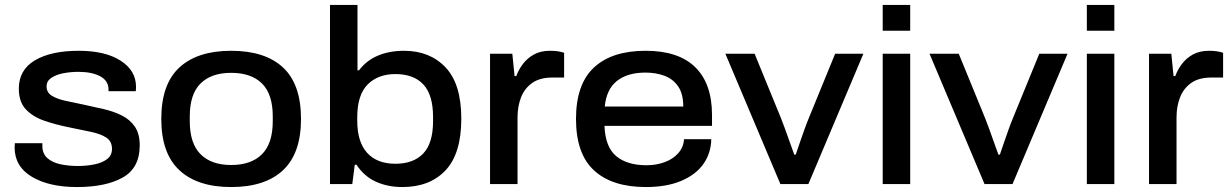

<svg xmlns="http://www.w3.org/2000/svg" viewBox="-20 -743 4971 775"><path d="M291 12Q178 12 108.5 -29.5Q39 -71 39 -148Q39 -152 39.5 -156.5Q40 -161 40 -165H151Q151 -162 151 -159.5Q151 -157 151 -154Q151 -123 171 -105Q191 -87 224 -80Q257 -73 294 -73Q330 -73 361.5 -79.5Q393 -86 412.5 -101Q432 -116 432 -142Q432 -172 410 -187Q388 -202 348.5 -210.5Q309 -219 259 -229Q204 -240 158 -256Q112 -272 84 -302Q56 -332 56 -385Q56 -461 121 -499.5Q186 -538 298 -538Q405 -538 467 -498Q529 -458 529 -393Q529 -382 528 -375H418V-382Q418 -417 384.5 -435Q351 -453 296 -453Q266 -453 236.5 -447.5Q207 -442 187.5 -429Q168 -416 168 -394Q168 -370 188.5 -357Q209 -344 242.5 -336.5Q276 -329 316 -321Q358 -312 399 -302.5Q440 -293 472.5 -276.5Q505 -260 524.5 -231.5Q544 -203 544 -156Q544 -65 475.5 -26.5Q407 12 291 12Z M913 12Q777 12 704 -56Q631 -124 631 -263Q631 -403 704 -470.5Q777 -538 913 -538Q1050 -538 1122.5 -470.5Q1195 -403 1195 -263Q1195 -124 1122.5 -56Q1050 12 913 12ZM913 -77Q994 -77 1037.5 -120.5Q1081 -164 1081 -254V-273Q1081 -363 1037.5 -406Q994 -449 913 -449Q833 -449 789.5 -406Q746 -363 746 -273V-254Q746 -164 789.5 -120.5Q833 -77 913 -77Z M1604 12Q1545 12 1497.5 -9.5Q1450 -31 1419 -78H1412L1402 0H1312V-723H1423V-459H1429Q1459 -499 1505.5 -518.5Q1552 -538 1611 -538Q1715 -538 1778.5 -471Q1842 -404 1842 -264Q1842 -123 1778.5 -55.5Q1715 12 1604 12ZM1576 -82Q1649 -82 1688.5 -123.5Q1728 -165 1728 -254V-271Q1728 -360 1689 -402Q1650 -444 1576 -444Q1506 -444 1464 -402Q1422 -360 1422 -269V-256Q1422 -170 1462 -126Q1502 -82 1576 -82Z M1958 0V-526H2048L2057 -436H2064Q2073 -461 2090.5 -484.5Q2108 -508 2135 -523Q2162 -538 2200 -538Q2234 -538 2257 -530V-430H2209Q2159 -430 2128 -408Q2097 -386 2083 -349.5Q2069 -313 2069 -270V0Z M2587 12Q2451 12 2378 -55Q2305 -122 2305 -263Q2305 -403 2377.5 -470.5Q2450 -538 2586 -538Q2719 -538 2786.5 -471.5Q2854 -405 2854 -279V-235H2420Q2423 -150 2467 -113Q2511 -76 2590 -76Q2629 -76 2663 -88.5Q2697 -101 2718 -125Q2739 -149 2741 -181H2851Q2850 -125 2819.5 -81.5Q2789 -38 2730 -13Q2671 12 2587 12ZM2421 -313H2738Q2738 -364 2717.5 -394Q2697 -424 2662.5 -437Q2628 -450 2585 -450Q2513 -450 2470.5 -416.5Q2428 -383 2421 -313Z M3130 0 2908 -526H3026L3132 -267Q3139 -250 3148.5 -223.5Q3158 -197 3168 -169Q3178 -141 3186 -119H3192Q3199 -140 3208.5 -167.5Q3218 -195 3227.5 -221.5Q3237 -248 3245 -267L3351 -526H3465L3243 0Z M3543 -619V-723H3654V-619ZM3543 0V-526H3654V0Z M3954 0 3732 -526H3850L3956 -267Q3963 -250 3972.5 -223.5Q3982 -197 3992 -169Q4002 -141 4010 -119H4016Q4023 -140 4032.5 -167.5Q4042 -195 4051.5 -221.5Q4061 -248 4069 -267L4175 -526H4289L4067 0Z M4367 -619V-723H4478V-619ZM4367 0V-526H4478V0Z M4618 0V-526H4708L4717 -436H4724Q4733 -461 4750.5 -484.5Q4768 -508 4795 -523Q4822 -538 4860 -538Q4894 -538 4917 -530V-430H4869Q4819 -430 4788 -408Q4757 -386 4743 -349.5Q4729 -313 4729 -270V0Z"/></svg>

Font: Archivo SemiExpanded Medium
Style: Regular
Weight: 500
Width: 6
Designer: Hector Gatti
Foundry: Omnibus-Type
Version: Version 2.001; ttfautohint (v1.8.3)